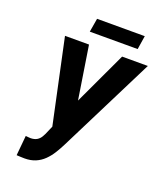

<svg xmlns="http://www.w3.org/2000/svg" viewBox="-157 -962 906 1075"><g transform="rotate(20 295.5 -425.0)"><path d="M229 -265.6 437.5 -710.9H590.8L304.2 -138.7Q289.6 -109.4 272.5 -82Q255.4 -54.7 233.6 -33.4Q211.9 -12.2 183.6 -0.2Q155.3 11.7 118.7 11.7Q107.4 11.7 95.5 11Q83.5 10.3 71.3 9.8L82.5 -108.9Q89.8 -108.4 97.2 -107.4Q104.5 -106.4 112.3 -106.4Q134.8 -106.9 149.4 -115.7Q164.1 -124.5 173.3 -140.4Q182.6 -156.2 189.9 -174.8ZM240.2 -710.9 294.9 -361.8 306.2 -198.2 207 -196.8 97.2 -710.9ZM517.6 -861.8 504.9 -780.3H219.7L233.4 -861.8Z"/></g></svg>

Font: Roboto Condensed
Style: Bold Italic
Weight: 700
Italic angle: -12°
Designer: Christian Robertson
Foundry: Google
Version: Version 3.0